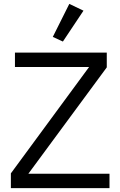

<svg xmlns="http://www.w3.org/2000/svg" viewBox="-20 -969 620 989"><path d="M544 -74V0H36V-76L439 -624H57V-698H530V-622L126 -74ZM410 -914 304 -755 252 -779 337 -949Z"/></svg>

Font: IBM Plex Sans
Style: Regular
Weight: 400
Designer: Mike Abbink, Paul van der Laan, Pieter van Rosmalen
Foundry: Bold Monday
Version: Version 3.201